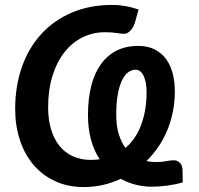

<svg xmlns="http://www.w3.org/2000/svg" viewBox="-20 -750 806 778"><path d="M451 -288Q451 -239 461.5 -205.8Q472 -172.5 488.5 -150.5Q532 -188 553 -246.8Q574 -305.5 574 -376.5Q574 -393 571.5 -409.2Q569 -425.5 563.8 -438.5Q558.5 -451.5 550 -459.5Q541.5 -467.5 529 -467.5Q512.5 -467.5 498.2 -456.2Q484 -445 473.5 -422.5Q463 -400 457 -366.2Q451 -332.5 451 -288ZM720.5 -11Q692 -2.5 658.8 2Q625.5 6.5 594 6.5Q564 6.5 532 -1Q500 -8.5 469.5 -25.5Q398 8 319.5 8Q255 8 203.5 -15.8Q152 -39.5 116 -81.8Q80 -124 60.8 -182Q41.5 -240 41.5 -308.5Q41.5 -400.5 68.5 -477.8Q95.5 -555 146.2 -611Q197 -667 270 -698.5Q343 -730 434.5 -730Q450 -730 463.2 -728.8Q476.5 -727.5 489.2 -725.2Q502 -723 514.5 -719.5Q527 -716 541.5 -711.5L528 -663Q525.5 -653 521 -644Q516.5 -635 510.5 -628.2Q504.5 -621.5 497.8 -617.2Q491 -613 483.5 -613Q476 -613 468.8 -614Q461.5 -615 452.8 -616.2Q444 -617.5 432.8 -618.5Q421.5 -619.5 406 -619.5Q357 -619.5 314.8 -598.8Q272.5 -578 241.5 -538.8Q210.5 -499.5 192.8 -443Q175 -386.5 175 -315Q175 -265 187 -225.5Q199 -186 221.2 -158.5Q243.5 -131 275.8 -116.5Q308 -102 348.5 -102Q358 -102 366.8 -102.8Q375.5 -103.5 384 -104.5Q362 -137.5 349.2 -182Q336.5 -226.5 336.5 -284.5Q336.5 -350.5 349.8 -402.2Q363 -454 389 -490Q415 -526 452.8 -545Q490.5 -564 539.5 -564Q579 -564 607.2 -549.5Q635.5 -535 653.5 -510Q671.5 -485 680 -451.5Q688.5 -418 688.5 -380Q688.5 -336 680.2 -296Q672 -256 657 -220.2Q642 -184.5 620.8 -153.8Q599.5 -123 573.5 -97.5Q585 -95 594.8 -94.2Q604.5 -93.5 612.5 -93.5Q637.5 -93.5 654 -97Q670.5 -100.5 684.5 -100.5Q699 -100.5 709.2 -90Q719.5 -79.5 719.5 -60Z"/></svg>

Font: Lato 2
Style: Bold Italic
Weight: 700
Italic angle: -7°
Designer: Lukasz Dziedzic with Adam Twardoch and Botio Nikoltchev
Foundry: tyPoland Lukasz Dziedzic
Version: Version 2.015; 2015-08-06; http://www.latofonts.com/